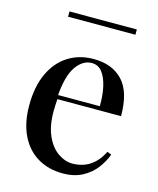

<svg xmlns="http://www.w3.org/2000/svg" viewBox="-110 -789 725 881"><g transform="rotate(15 252.5 -349.0)"><path d="M275 -530Q363 -530 413 -477Q463 -424 463 -309H118L116 -328H357Q358 -377 349 -418.5Q340 -460 321 -485Q302 -510 271 -510Q228 -510 196.5 -464.5Q165 -419 158 -319L161 -314Q160 -300 159 -283.5Q158 -267 158 -251Q158 -182 179 -135Q200 -88 234 -64.5Q268 -41 303 -41Q330 -41 355.5 -49.5Q381 -58 404 -78.5Q427 -99 445 -135L465 -127Q453 -93 428 -60Q403 -27 364 -6.5Q325 14 273 14Q203 14 151 -17.5Q99 -49 71 -108Q43 -167 43 -248Q43 -337 72 -400Q101 -463 153.5 -496.5Q206 -530 275 -530ZM430 -712V-687H110V-712Z"/></g></svg>

Font: Playfair Display Medium
Style: Regular
Weight: 500
Designer: Claus Eggers Sørensen
Foundry: Claus Eggers Sørensen
Version: Version 1.203